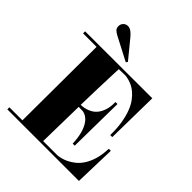

<svg xmlns="http://www.w3.org/2000/svg" viewBox="-242 -1049 1199 1199"><g transform="rotate(45 357.5 -449.5)"><path d="M23.9 -687 616.2 -688 610.8 -339.8H592.8Q593.8 -401.4 585.7 -448.5Q577.6 -495.6 564.2 -530.3Q550.8 -564.9 533.2 -588.6Q515.6 -612.3 497.1 -627.9Q478.5 -643.6 460.7 -651.9Q442.9 -660.2 429 -664.1Q415 -668 406.5 -668.9Q397.9 -669.9 397.9 -669.9Q383.8 -669.9 368.9 -669.4Q354 -668.9 339.8 -668.9Q339.4 -663.1 338.6 -644Q337.9 -625 336.4 -587.2Q335 -549.3 333 -489.5Q331.1 -429.7 329.1 -342.8Q333.5 -343.3 345.9 -344.2Q358.4 -345.2 374.3 -349.9Q390.1 -354.5 407.2 -364.5Q424.3 -374.5 438.5 -392.8Q452.6 -411.1 461.7 -439.5Q470.7 -467.8 470.2 -508.8H487.8H470.2H487.8L482.9 -136.2H464.8Q463.4 -184.1 452.6 -223.6Q448.2 -240.2 440.9 -256.8Q433.6 -273.4 423.3 -287.4Q413.1 -301.3 398.9 -311Q384.8 -320.8 366.2 -324.2L329.1 -325.2L323.2 -17.1H450.2Q460.9 -18.1 479.5 -22.5Q498 -26.9 519.3 -37.1Q540.5 -47.4 562.5 -64.9Q584.5 -82.5 602.8 -110.6Q621.1 -138.7 633.1 -178.5Q645 -218.3 647 -272.9H665L657.2 1H24.9V-17.1H140.1L143.1 -668.9H23.9ZM182.1 -812Q165.5 -821.3 156.7 -830.6Q147.9 -839.8 147.9 -856.9Q147.9 -875 159.9 -887.5Q171.9 -899.9 189.9 -899.9Q205.1 -899.9 219.2 -890.1Q233.4 -880.4 249 -861.8L348.1 -740.7L339.8 -730Z"/></g></svg>

Font: Purple Purse
Style: Regular
Weight: 400
Designer: Astigmatic (AOETI)
Foundry: Astigmatic (AOETI)
Version: Version 1.000